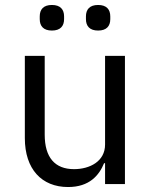

<svg xmlns="http://www.w3.org/2000/svg" viewBox="-20 -741 608 773"><path d="M189 -618C223 -618 238 -636 238 -664V-675C238 -703 223 -721 189 -721C155 -721 140 -703 140 -675V-664C140 -636 155 -618 189 -618ZM375 -618C409 -618 424 -636 424 -664V-675C424 -703 409 -721 375 -721C341 -721 326 -703 326 -675V-664C326 -636 341 -618 375 -618ZM403 0H483V-516H403V-159C403 -91 341 -60 278 -60C201 -60 160 -107 160 -199V-516H80V-185C80 -60 148 12 254 12C340 12 379 -35 399 -84H403Z"/></svg>

Font: LVC Sans
Style: Regular
Weight: 400
Designer: Mike Abbink, Paul van der Laan, Pieter van Rosmalen
Foundry: Bold Monday
Version: Version 3.0